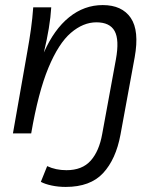

<svg xmlns="http://www.w3.org/2000/svg" viewBox="-20 -526 611 757"><path d="M455 5Q437 102 386.5 156.5Q336 211 239 211Q210 211 184 205.5Q158 200 141 191L166 129Q200 145 242 145Q304 145 337.5 107.5Q371 70 383 2L437 -292Q451 -369 432 -403.5Q413 -438 360 -438Q308 -438 259.5 -396.5Q211 -355 171 -259Q131 -163 103 0H31L88 -324Q96 -368 102 -411Q108 -454 111 -497H182Q180 -460 172.5 -414.5Q165 -369 153 -319Q193 -410 252.5 -458Q312 -506 385 -506Q461 -506 495.5 -455.5Q530 -405 511 -300Z"/></svg>

Font: Livvic
Style: Italic
Weight: 400
Italic angle: -10°
Designer: Jacques Le Bailly, Baron von Fonthausen
Version: Version 1.001; ttfautohint (v1.8.2)